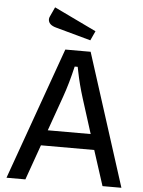

<svg xmlns="http://www.w3.org/2000/svg" viewBox="-60 -965 755 1012"><g transform="rotate(5 317.0 -458.5)"><path d="M397 -700 621 0H521L461 -186H179L113 0H13L263 -700ZM273 -451 208 -268H435L377 -451Q354 -524 341 -590L336 -615H320Q299 -524 273 -451ZM163 -852Q163 -859 167 -867L190 -917L413 -810L390 -760L205 -811Q163 -822 163 -852Z"/></g></svg>

Font: Voces
Style: Regular
Weight: 400
Designer: Ana Paula Megda, Pablo Ugerman
Foundry: Ana Paula Megda, Pablo Ugerman
Version: Version 1.003